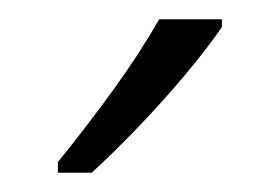

<svg xmlns="http://www.w3.org/2000/svg" viewBox="-20 -785 290 199"><path d="M210 -757Q195 -735 171.5 -707Q148 -679 122 -652Q96 -625 75 -606H40V-617Q70 -654 97.5 -692Q125 -730 145 -765H210Z"/></svg>

Font: Noto Sans Myanmar UI Condensed Light
Style: Regular
Weight: 300
Width: 3
Designer: Monotype Design Team
Foundry: Monotype Imaging Inc.
Version: Version 2.103; ttfautohint (v1.8.4.7-5d5b)